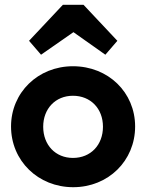

<svg xmlns="http://www.w3.org/2000/svg" viewBox="-20 -770 609 800"><path d="M285 10C431 10 543 -100 543 -243C543 -385 431 -494 284 -494C138 -494 26 -384 26 -243C26 -100 139 10 285 10ZM101 -600 151 -542 286 -636 419 -542 469 -600 328 -750H242ZM160 -242C160 -317 211 -371 284 -371C357 -371 409 -318 409 -242C409 -166 358 -112 284 -112C211 -112 160 -166 160 -242Z"/></svg>

Font: MV Cash SemiBold
Style: Regular
Weight: 600
Designer: Rodrigo Fuenzalida
Foundry: fragTYPE
Version: Version 1.100;Glyphs 3.1.2 (3151)